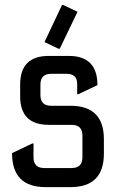

<svg xmlns="http://www.w3.org/2000/svg" viewBox="-20 -766 484 786"><path d="M166 0Q29.3 0 29.3 -139.2L112.3 -178.7H117.2V-122.1Q117.2 -78.1 161.1 -78.1H273.4Q317.4 -78.1 317.4 -122.1V-210.9Q317.4 -254.9 273.4 -254.9H179.7Q62.5 -254.9 62.5 -372.1V-419.9Q62.5 -537.1 179.7 -537.1H261.7Q378.9 -537.1 378.9 -417.5L300.8 -380.4H295.9V-422.4Q295.9 -463.9 252 -463.9H189.5Q145.5 -463.9 145.5 -419.9V-377Q145.5 -333 189.5 -333H268.6Q405.3 -333 405.3 -196.3V-136.7Q405.3 0 268.6 0ZM238.8 -745.6 297.4 -717.8 224.6 -566.4H219.7L162.1 -593.8L233.9 -745.6Z"/></svg>

Font: Nova Square
Style: Book
Weight: 400
Designer: Wojciech Kalinowski "wmk69" (wmk69@o2.pl)
Foundry: Wojciech Kalinowski "wmk69" (wmk69@o2.pl)
Version: Version 3.1.0; 2021-05-23